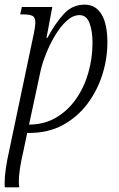

<svg xmlns="http://www.w3.org/2000/svg" viewBox="-23 -566 511 826"><path d="M-2 240Q-3 236 -3 230.5Q-3 225 -3 220Q-3 195 2 159.5Q7 124 17 80L119 -405Q124 -427 126.5 -444Q129 -461 129 -470Q129 -492 116 -498Q103 -504 77 -504H64L71 -536H202L177 -403H181Q214 -465 251 -505.5Q288 -546 341 -546Q389 -546 414 -504Q439 -462 439 -383Q439 -314 417.5 -245.5Q396 -177 353.5 -120Q311 -63 248 -28.5Q185 6 102 6H94L77 87Q67 129 62.5 161Q58 193 58 216Q58 223 58.5 229Q59 235 60 240ZM102 -30Q167 -30 218 -60Q269 -90 304 -140Q339 -190 357 -253Q375 -316 375 -382Q375 -433 362 -467Q349 -501 319 -501Q291 -501 264 -476.5Q237 -452 214 -413.5Q191 -375 175 -334.5Q159 -294 152 -263Z"/></svg>

Font: Noto Serif Condensed Light
Style: Italic
Weight: 300
Width: 3
Italic angle: -12°
Designer: Monotype Design Team
Foundry: Monotype Imaging Inc.
Version: Version 2.014; ttfautohint (v1.8.4.7-5d5b)